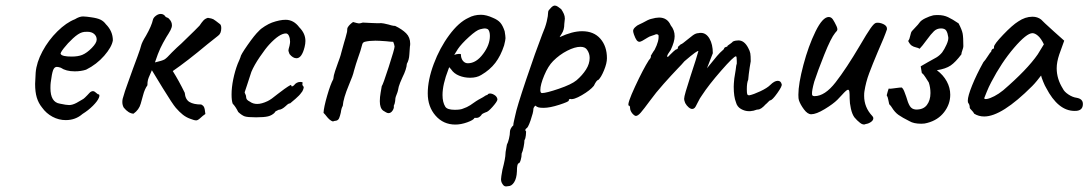

<svg xmlns="http://www.w3.org/2000/svg" viewBox="-20 -444 3906 689"><path d="M216 -13Q191 -13 168.5 -25Q146 -37 131 -58Q118 -74 112 -94Q106 -114 106 -143Q106 -153 108 -183Q111 -220 132.5 -260Q154 -300 186 -331.5Q218 -363 249 -375Q265 -385 278 -385Q285 -385 292 -384Q299 -383 307 -382Q329 -379 340.5 -373.5Q352 -368 360 -357Q385 -332 385 -299Q381 -275 354 -244Q327 -213 289 -194Q271 -188 248 -188Q217 -188 198 -201Q189 -204 184 -204Q175 -204 170.5 -192Q166 -180 162 -148Q161 -141 161 -128Q161 -77 195 -72Q218 -67 228 -67Q240 -67 255 -75L274 -86Q280 -89 285 -94Q290 -99 294 -103Q296 -105 300 -109.5Q304 -114 307.5 -115.5Q311 -117 314 -117Q318 -117 323 -112.5Q328 -108 331 -106Q340 -106 335 -93.5Q330 -81 313.5 -64.5Q297 -48 276 -35Q251 -13 216 -13ZM327 -302Q327 -314 318 -322Q309 -330 293 -330Q281 -330 275 -328Q261 -324 242 -306.5Q223 -289 209 -271Q195 -253 198 -250Q203 -241 237 -241Q260 -241 275 -247Q292 -254 309.5 -272Q327 -290 327 -302Z M611 -57Q599 -71 564 -128Q529 -185 525 -192Q522 -184 517.5 -174.5Q513 -165 511 -157.5Q509 -150 509 -138Q499 -124 493.5 -102.5Q488 -81 485 -72Q479 -50 459 -36Q441 -37 424 -58Q419 -67 419 -78Q419 -89 424 -102Q426 -111 438 -144Q450 -177 457 -197Q462 -210 473.5 -241.5Q485 -273 486 -279Q489 -292 504 -316Q524 -351 529 -374Q531 -381 539.5 -387.5Q548 -394 557 -394Q568 -394 575 -383Q577 -382 581 -380.5Q585 -379 587 -376Q597 -366 597 -353Q597 -346 592 -336Q585 -323 577 -311Q564 -289 555.5 -271Q547 -253 536 -220Q562 -226 570 -230.5Q578 -235 597 -256Q615 -274 631 -288Q692 -347 696 -352Q704 -364 710 -370.5Q716 -377 726 -380Q740 -378 745.5 -375Q751 -372 770 -357Q774 -353 774 -343Q774 -324 763 -316Q760 -314 724 -285Q651 -224 600 -189Q622 -154 643 -111Q645 -87 660 -78Q675 -69 702 -69Q710 -65 712.5 -59Q715 -53 715.5 -46Q716 -39 717 -35Q708 -29 699 -20.5Q690 -12 684 -12Q677 -12 662 -18Q648 -23 636 -32.5Q624 -42 611 -57Z M835 -42Q825 -62 815 -72Q811 -83 811 -105Q811 -130 817 -159.5Q823 -189 833 -215Q837 -223 839.5 -230Q842 -237 843 -239Q843 -246 868.5 -282.5Q894 -319 909 -333Q916 -341 930.5 -350Q945 -359 956 -363Q984 -373 1005 -373Q1034 -373 1054 -346Q1076 -324 1076 -297Q1076 -287 1073 -275Q1063 -235 1044 -235Q1031 -235 1019 -250Q1015 -260 1015 -263Q1015 -266 1019 -280Q1021 -290 1021 -294Q1021 -306 1017 -315Q1013 -324 1006 -324Q983 -324 946 -284Q933 -270 912.5 -240Q892 -210 882 -186Q872 -156 866 -137Q860 -118 858 -113Q858 -111 860.5 -106Q863 -101 863 -98Q863 -91 866 -87Q869 -83 877 -79Q888 -71 903 -71Q919 -71 940 -81Q953 -87 977 -107L1001 -125Q1008 -130 1013.5 -133.5Q1019 -137 1022 -138.5Q1025 -140 1025 -138Q1025 -134 1028 -134Q1031 -134 1035 -138Q1044 -150 1058 -150Q1066 -150 1066 -147L1065 -142Q1065 -137 1070 -132Q1070 -128 1067.5 -121.5Q1065 -115 1061 -111Q1055 -102 1040.5 -89.5Q1026 -77 1021 -73H1020Q1015 -73 1006 -64Q991 -50 980 -50Q976 -48 971 -45.5Q966 -43 966 -40Q956 -30 942 -26.5Q928 -23 899 -23Q868 -23 858 -26.5Q848 -30 835 -42Z M1141 -39Q1142 -59 1154 -100.5Q1166 -142 1176 -160Q1177 -173 1182.5 -189Q1188 -205 1193 -219Q1195 -224 1199 -235.5Q1203 -247 1205 -256L1215 -292Q1219 -304 1225 -328Q1226 -332 1226 -337.5Q1226 -343 1228 -346Q1234 -356 1247 -365Q1264 -360 1268 -360Q1273 -360 1282 -363Q1283 -363 1312 -361.5Q1341 -360 1348 -361Q1354 -361 1374 -356Q1377 -355 1384.5 -353Q1392 -351 1398 -351Q1423 -339 1437.5 -324.5Q1452 -310 1452 -287Q1452 -281 1451 -277Q1450 -268 1449 -248.5Q1448 -229 1440 -215Q1439 -196 1424 -166Q1422 -162 1416 -147.5Q1410 -133 1408 -119Q1407 -114 1403.5 -105.5Q1400 -97 1399 -92Q1399 -90 1398 -81Q1397 -72 1393 -64Q1395 -57 1389 -47.5Q1383 -38 1374 -38Q1370 -38 1365 -41L1355 -47Q1343 -56 1343 -81Q1343 -95 1346 -112Q1349 -129 1350 -135Q1354 -139 1375 -204Q1396 -269 1396 -277Q1395 -285 1391 -294Q1382 -294 1366 -296Q1340 -298 1327 -298Q1305 -298 1289 -294Q1282 -292 1280 -285Q1274 -261 1265 -237Q1262 -229 1257.5 -214.5Q1253 -200 1250 -189Q1247 -174 1232 -139Q1212 -91 1210 -64Q1205 -56 1203 -40Q1200 -27 1197 -20Q1194 -13 1187 -11Q1185 -11 1180.5 -10Q1176 -9 1175 -8Q1168 -10 1162 -15.5Q1156 -21 1151.5 -27Q1147 -33 1141 -39Z M1515 -109Q1515 -157 1536.5 -214.5Q1558 -272 1592 -318Q1626 -364 1661 -380Q1681 -391 1706 -391Q1725 -391 1749 -380Q1766 -373 1775 -363Q1784 -353 1791 -332Q1794 -314 1794 -307Q1794 -301 1789 -281Q1777 -244 1757.5 -218.5Q1738 -193 1707 -175Q1691 -165 1667 -165Q1646 -165 1627.5 -172.5Q1609 -180 1599 -195L1592 -203L1589 -195Q1568 -141 1568 -103Q1568 -77 1578 -61Q1585 -50 1612 -50Q1632 -50 1641 -54Q1656 -59 1667.5 -66.5Q1679 -74 1690 -82L1694 -84H1693Q1705 -90 1713 -95Q1721 -100 1724 -102Q1726 -102 1728 -103Q1730 -104 1732 -107Q1741 -111 1753 -104Q1765 -97 1765 -86Q1763 -78 1747 -60Q1731 -42 1723 -41Q1722 -41 1716 -38Q1710 -35 1708 -33H1709Q1700 -21 1691 -21H1683Q1679 -13 1656.5 -5Q1634 3 1614 3Q1571 3 1543 -29Q1515 -61 1515 -109ZM1714 -251Q1738 -283 1738 -315Q1738 -332 1731 -339Q1725 -342 1720 -342Q1715 -342 1703 -339Q1690 -336 1663 -311.5Q1636 -287 1623 -268L1610 -247Q1618 -250 1625.5 -250.5Q1633 -251 1634 -249Q1634 -235 1641 -226Q1648 -217 1659 -217Q1689 -217 1714 -251Z M1796 225Q1788 225 1783 216Q1778 209 1778 199Q1778 192 1783 165Q1794 123 1794 107Q1794 102 1796 92.5Q1798 83 1799 75Q1803 68 1806.5 53.5Q1810 39 1810 28Q1810 23 1813.5 16.5Q1817 10 1822 6Q1822 0 1825 -12.5Q1828 -25 1829 -30Q1834 -57 1868 -158Q1902 -259 1926 -321Q1937 -346 1942 -367Q1947 -388 1947 -400Q1947 -404 1949.5 -407.5Q1952 -411 1958 -417Q1965 -424 1971 -424Q1976 -424 1982 -420Q1988 -416 1994 -411Q2000 -402 2003.5 -394Q2007 -386 2007 -377Q2007 -374 2005 -358Q2005 -337 1996 -323.5Q1987 -310 1989 -311Q2034 -332 2069 -332Q2111 -332 2134.5 -305Q2158 -278 2158 -235Q2158 -217 2147.5 -191.5Q2137 -166 2127 -157Q2121 -157 2111 -136Q2098 -120 2068 -102.5Q2038 -85 2026 -89Q2025 -89 2023 -88Q2021 -87 2021 -83Q2021 -79 1987 -68Q1953 -57 1931 -57Q1919 -57 1913 -58.5Q1907 -60 1901 -65Q1894 -58 1894 -52Q1894 -41 1884 -12Q1874 17 1868 17Q1867 18 1865.5 21Q1864 24 1868 28Q1868 31 1867 42Q1866 53 1862 59Q1862 68 1859 83.5Q1856 99 1852 107Q1852 119 1848.5 130.5Q1845 142 1841 142Q1835 144 1835 171Q1834 196 1825 210Q1816 224 1804 224ZM2049 -156Q2070 -174 2083 -194.5Q2096 -215 2096 -236Q2096 -252 2087 -265Q2080 -276 2063 -276Q2043 -276 2015.5 -262Q1988 -248 1965 -225Q1947 -207 1933 -173.5Q1919 -140 1919 -121Q1919 -110 1925 -110Q1940 -110 1985.5 -125.5Q2031 -141 2049 -156Z M2241 -57Q2241 -65 2236 -65Q2230 -71 2259 -133.5Q2288 -196 2309 -229Q2313 -232 2315 -237.5Q2317 -243 2315 -243Q2317 -246 2321 -253Q2325 -260 2329 -265Q2346 -298 2343 -318Q2339 -322 2334.5 -321Q2330 -320 2329 -319Q2327 -318 2318.5 -315.5Q2310 -313 2304 -309Q2281 -294 2275 -294Q2269 -294 2264.5 -300Q2260 -306 2255 -320Q2252 -329 2252 -333Q2252 -340 2260 -347Q2266 -353 2274.5 -356.5Q2283 -360 2286 -362Q2307 -374 2316 -376Q2334 -381 2345 -381Q2375 -381 2387 -353Q2401 -336 2401 -314Q2401 -295 2387 -265L2377 -250Q2374 -244 2374 -242Q2374 -240 2375 -240Q2379 -240 2384 -247Q2389 -252 2397 -259.5Q2405 -267 2408 -267Q2409 -267 2411 -268.5Q2413 -270 2413 -276L2423 -285Q2427 -285 2447 -302L2466 -317Q2477 -325 2486 -325Q2489 -326 2495 -326Q2514 -326 2526 -305.5Q2538 -285 2538 -253L2517 -199L2553 -243Q2562 -254 2577 -267Q2579 -273 2582.5 -274.5Q2586 -276 2587 -276Q2588 -276 2589.5 -277Q2591 -278 2591 -280Q2595 -283 2601.5 -287.5Q2608 -292 2610 -295Q2619 -299 2630 -299Q2651 -299 2665 -272Q2671 -261 2672.5 -252.5Q2674 -244 2674 -224Q2670 -202 2667 -178Q2667 -174 2665 -158Q2660 -147 2660 -124Q2660 -110 2661.5 -106Q2663 -102 2669 -102Q2684 -105 2708.5 -116.5Q2733 -128 2744 -139Q2759 -154 2771 -154Q2782 -154 2785 -142Q2788 -136 2769.5 -110Q2751 -84 2744 -84Q2742 -84 2736.5 -78Q2731 -72 2728 -70Q2711 -51 2700 -51Q2696 -51 2689.5 -48.5Q2683 -46 2678 -46Q2676 -45 2668 -45Q2653 -45 2639 -53Q2625 -61 2621 -77Q2613 -97 2613 -133Q2613 -142 2615 -162L2620 -193Q2622 -212 2624 -216V-225Q2624 -242 2621 -242Q2613 -242 2568 -190.5Q2523 -139 2499 -102Q2492 -93 2483.5 -75.5Q2475 -58 2473 -57Q2469 -53 2464 -53Q2458 -53 2451 -59Q2444 -65 2439 -74Q2435 -84 2435 -89Q2435 -96 2441 -116.5Q2447 -137 2458 -171Q2469 -204 2476.5 -228Q2484 -252 2486 -260Q2486 -267 2436 -224Q2426 -212 2413 -199Q2390 -175 2361.5 -143Q2333 -111 2312 -82Q2290 -52 2279.5 -40Q2269 -28 2262 -28Q2257 -28 2249 -37Q2241 -47 2241 -57Z M3046 -23Q3038 -34 3033.5 -54Q3029 -74 3029 -91Q3029 -108 3028 -115Q3027 -122 3023 -122Q3018 -122 3002 -104L2985 -86Q2970 -71 2939.5 -52.5Q2909 -34 2891 -34Q2878 -34 2865 -51.5Q2852 -69 2847 -84Q2845 -89 2845 -104Q2845 -143 2863 -211Q2881 -279 2906.5 -331Q2932 -383 2954 -383Q2963 -383 2969 -374Q2975 -365 2982 -350Q2985 -343 2985 -339Q2985 -336 2983 -333Q2981 -330 2977 -326Q2962 -308 2938 -248Q2914 -188 2902 -151Q2893 -118 2894 -107V-106Q2894 -99 2903 -99Q2940 -99 2978.5 -148.5Q3017 -198 3066 -281Q3091 -324 3104 -342.5Q3117 -361 3124 -362Q3136 -364 3150 -357.5Q3164 -351 3163 -339Q3154 -312 3130 -258Q3111 -213 3099 -181Q3087 -149 3082 -116Q3081 -111 3081 -100Q3081 -59 3110 -28Q3114 -24 3114 -20Q3114 -12 3105 -6Q3096 0 3087 1Q3078 6 3066.5 -3Q3055 -12 3046 -23Z M3390 -104Q3390 -70 3368 -41.5Q3346 -13 3308 -3Q3299 0 3286 0Q3259 0 3244 -9Q3218 -22 3204.5 -31.5Q3191 -41 3180 -59Q3178 -63 3171 -70Q3169 -77 3167.5 -86.5Q3166 -96 3162 -102Q3166 -118 3169 -126Q3175 -125 3183.5 -126.5Q3192 -128 3195 -128Q3209 -130 3216 -130Q3222 -125 3226.5 -112Q3231 -99 3232 -97Q3238 -75 3245 -63.5Q3252 -52 3266 -51Q3293 -50 3306 -67Q3319 -84 3319 -110Q3319 -130 3313 -148Q3308 -155 3301.5 -166Q3295 -177 3288 -182L3284 -206L3310 -221Q3329 -231 3340.5 -238Q3352 -245 3361 -256Q3369 -267 3376.5 -283.5Q3384 -300 3383 -310Q3381 -325 3376 -333.5Q3371 -342 3357 -342Q3342 -342 3331.5 -332Q3321 -322 3305 -300Q3289 -278 3280 -269Q3276 -272 3267 -274Q3258 -276 3251.5 -280.5Q3245 -285 3239 -297Q3244 -303 3246.5 -316Q3249 -329 3253 -333Q3258 -339 3266.5 -347.5Q3275 -356 3279 -362Q3285 -371 3300.5 -378.5Q3316 -386 3329 -389Q3335 -390 3346 -390Q3366 -390 3382 -382.5Q3398 -375 3420 -360Q3432 -337 3434.5 -323.5Q3437 -310 3437 -278Q3437 -273 3433.5 -263.5Q3430 -254 3430 -249Q3409 -221 3391.5 -209Q3374 -197 3342 -192Q3365 -175 3377.5 -152Q3390 -129 3390 -104Z M3460 -57Q3460 -68 3455 -74Q3453 -76 3453 -83Q3453 -99 3468.5 -137.5Q3484 -176 3509 -221Q3515 -227 3524.5 -242Q3534 -257 3537 -259Q3537 -263 3540 -266.5Q3543 -270 3547 -270V-276Q3547 -285 3580 -319.5Q3613 -354 3634 -367Q3659 -384 3685 -384Q3703 -384 3716 -374Q3721 -368 3762 -331L3799 -298L3781 -248Q3772 -221 3772 -199Q3772 -161 3794 -126Q3799 -115 3814 -105Q3829 -95 3844 -93Q3866 -89 3866 -71Q3866 -51 3848 -47Q3844 -46 3836 -46Q3777 -46 3734 -129Q3730 -135 3723.5 -151Q3717 -167 3716 -173Q3710 -165 3701 -154Q3692 -143 3684 -135Q3575 -26 3512 -26Q3492 -26 3476 -36Q3473 -42 3466.5 -48.5Q3460 -55 3460 -57ZM3580 -120Q3666 -194 3704 -249L3726 -285Q3716 -306 3705 -315.5Q3694 -325 3685 -325Q3664 -325 3619 -272.5Q3574 -220 3537 -149Q3528 -132 3521 -114.5Q3514 -97 3512 -92Q3512 -87 3522.5 -89Q3533 -91 3548.5 -99Q3564 -107 3580 -120Z"/></svg>

Font: Caveat
Style: Regular
Weight: 400
Designer: Pablo Impallari
Foundry: Pablo Impallari
Version: Version 1.500; ttfautohint (v1.6)